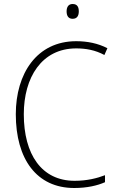

<svg xmlns="http://www.w3.org/2000/svg" viewBox="-20 -930 586 960"><path d="M343 -910C321 -910 313 -893 313 -873C313 -851 322 -836 343 -836C365 -836 374 -851 374 -873C374 -894 367 -910 343 -910ZM361 -688C408 -688 456 -680 502 -655L517 -689C470 -713 418 -724 361 -724C164 -724 59 -562 59 -359C59 -135 163 10 351 10C415 10 467 -2 505 -19V-54C466 -39 416 -26 353 -26C188 -26 99 -158 99 -359C99 -542 188 -688 361 -688Z"/></svg>

Font: Noto Sans Thai SemCond ExtLt
Style: Regular
Weight: 200
Width: 4
Designer: Monotype Design Team
Foundry: Monotype Imaging Inc.
Version: Version 2.002